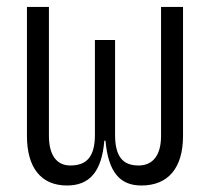

<svg xmlns="http://www.w3.org/2000/svg" viewBox="-20 -538 626 567"><path d="M397.5 9.8C477.5 9.8 520.5 -43 520.5 -136.7V-517.6H455.6V-136.7C455.6 -81.1 432.6 -49.3 389.2 -49.3C343.8 -49.3 319.8 -74.2 319.8 -140.1V-419.9H260.3V-140.1C260.3 -74.2 235.4 -49.3 187.5 -49.3C146.5 -49.3 124.5 -81.1 124.5 -136.7V-517.6H59.6V-136.7C59.6 -43 101.1 9.8 177.7 9.8C243.7 9.8 280.3 -29.8 288.1 -122.6H291.5C299.8 -29.8 334 9.8 397.5 9.8Z"/></svg>

Font: Cascadia Code Light
Style: Regular
Weight: 300
Monospace: yes
Designer: Aaron Bell
Foundry: Saja Typeworks
Version: Version 2404.023